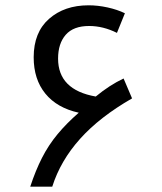

<svg xmlns="http://www.w3.org/2000/svg" viewBox="-20 -704 612 724"><path d="M94 0Q114 -61 138.5 -109Q163 -157 197 -198Q231 -239 277 -279Q195 -297 151 -351Q107 -405 107 -488Q107 -582 165 -633Q223 -684 314 -684Q349 -684 385.5 -676Q422 -668 451 -654L421 -580Q369 -606 316 -606Q257 -606 228 -573Q199 -540 199 -483Q199 -365 341 -340Q393 -383 446 -408L478 -333Q356 -263 282 -180.5Q208 -98 177 0Z"/></svg>

Font: Noto Kufi Arabic
Style: Regular
Weight: 400
Designer: Monotype Design Team, David Williams, Khaled Hosny
Foundry: Google LLC
Version: Version 2.109; ttfautohint (v1.8.4.7-5d5b)